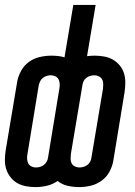

<svg xmlns="http://www.w3.org/2000/svg" viewBox="-29 -755 549 783"><path d="M116 8Q97 8 77.5 4.5Q58 1 42 -8Q26 -17 14.5 -31.5Q3 -46 -3 -63.5Q-9 -81 -9 -101Q-9 -121 -6 -141L41 -421Q45 -444 57 -466Q69 -488 89 -502.5Q109 -517 133 -522.5Q157 -528 180 -528Q194 -528 208 -526.5Q222 -525 234 -521L270 -735H361L326 -526Q334 -527 341.5 -527.5Q349 -528 357 -528Q377 -528 396 -524.5Q415 -521 431 -512Q447 -503 459 -488.5Q471 -474 476.5 -456.5Q482 -439 482 -419Q482 -399 479 -379L433 -99Q429 -76 417 -54Q405 -32 384.5 -17.5Q364 -3 340.5 2.5Q317 8 294 8Q269 8 246 2.5Q223 -3 206 -17Q186 -3 162.5 2.5Q139 8 116 8ZM117 -72Q126 -72 134.5 -74.5Q143 -77 150 -82.5Q157 -88 161.5 -96Q166 -104 167 -113L213 -393Q215 -403 214.5 -413Q214 -423 210 -431Q206 -439 197.5 -443.5Q189 -448 179 -448Q170 -448 161.5 -445.5Q153 -443 146 -437.5Q139 -432 135 -424Q131 -416 129 -407L83 -127Q81 -117 81.5 -107Q82 -97 86 -89Q90 -81 98.5 -76.5Q107 -72 117 -72ZM295 -72Q303 -72 311.5 -74.5Q320 -77 327.5 -82.5Q335 -88 339 -96Q343 -104 344 -113L391 -393Q392 -403 392 -413Q392 -423 387.5 -431Q383 -439 374.5 -443.5Q366 -448 356 -448Q348 -448 339 -445.5Q330 -443 323 -437.5Q316 -432 312 -424Q308 -416 307 -407L260 -127Q259 -117 259 -107Q259 -97 263 -89Q267 -81 276 -76.5Q285 -72 295 -72Z"/></svg>

Font: Iosevka SS04 Medium
Style: Italic
Weight: 500
Italic angle: -9°
Monospace: yes
Designer: Belleve Invis
Foundry: Belleve Invis
Version: Version 19.0.0; ttfautohint (v1.8.4)